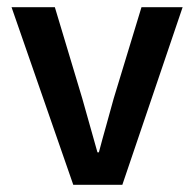

<svg xmlns="http://www.w3.org/2000/svg" viewBox="-20 -512 538 532"><path d="M183 0H319L486 -492H372L295 -239C282 -190 267 -140 254 -90H250C236 -140 222 -190 208 -239L132 -492H12Z"/></svg>

Font: Source Sans Pro Semibold
Style: Regular
Weight: 600
Designer: Paul D. Hunt
Foundry: Adobe Systems Incorporated
Version: Version 3.006;hotconv 1.0.111;makeotfexe 2.5.65597